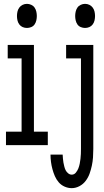

<svg xmlns="http://www.w3.org/2000/svg" viewBox="-20 -753 540 996"><path d="M421 -608Q410 -608 399 -612.5Q388 -617 381.5 -626.5Q375 -636 372.5 -647.5Q370 -659 370 -670Q370 -681 372.5 -692.5Q375 -704 381.5 -713.5Q388 -723 399 -728Q410 -733 421 -733Q433 -733 443.5 -728Q454 -723 461 -713.5Q468 -704 470.5 -692.5Q473 -681 473 -670Q473 -659 470.5 -647.5Q468 -636 461 -626.5Q454 -617 443.5 -612.5Q433 -608 421 -608ZM120 -608Q108 -608 97.5 -612.5Q87 -617 80 -626.5Q73 -636 70.5 -647.5Q68 -659 68 -670Q68 -681 70.5 -692.5Q73 -704 80 -713.5Q87 -723 97.5 -728Q108 -733 120 -733Q131 -733 142 -728Q153 -723 159.5 -713.5Q166 -704 168.5 -692.5Q171 -681 171 -670Q171 -659 168.5 -647.5Q166 -636 159.5 -626.5Q153 -617 142 -612.5Q131 -608 120 -608ZM352 223Q333 223 315 215Q297 207 284.5 192.5Q272 178 264.5 160.5Q257 143 252 124.5Q247 106 244.5 87Q242 68 242 49H305Q306 60 306.5 70Q307 80 309 90Q311 100 313.5 110.5Q316 121 320.5 130Q325 139 333.5 146Q342 153 352 153Q365 153 373.5 142.5Q382 132 386.5 120.5Q391 109 393.5 96.5Q396 84 397.5 71Q399 58 399.5 45.5Q400 33 400 20V-450H323V-520H464V20Q464 42 462.5 63.5Q461 85 456.5 106Q452 127 445 147Q438 167 425 184.5Q412 202 392.5 212.5Q373 223 352 223ZM11 0V-70H92V-450H20V-520H156V-70H228V0Z"/></svg>

Font: Iosevka Gothic
Style: Regular
Weight: 400
Monospace: yes
Designer: Belleve Invis
Foundry: Belleve Invis
Version: Version 15.5.1; ttfautohint (v1.8.4)